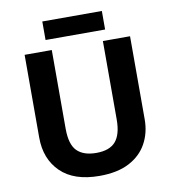

<svg xmlns="http://www.w3.org/2000/svg" viewBox="-94 -959 945 1051"><g transform="rotate(-10 378.0 -433.5)"><path d="M671 -252Q671 -178 638.5 -118.5Q606 -59 540.5 -24.5Q475 10 375 10Q233 10 159 -62.5Q85 -135 85 -254V-714H236V-277Q236 -189 272 -153Q308 -117 379 -117Q453 -117 486.5 -156Q520 -195 520 -278V-714H671ZM543 -877V-774H212V-877Z"/></g></svg>

Font: Noto Sans Tai Tham
Style: Regular
Weight: 400
Designer: Monotype Design Team 2013. Revised by David WIlliams 2020
Foundry: Monotype Imaging Inc.
Version: Version 2.002